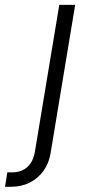

<svg xmlns="http://www.w3.org/2000/svg" viewBox="-125 -542 345 767"><path d="M111.8 -522.5H175.3L77.1 69.8Q70.8 109.4 49.1 139.9Q27.3 170.4 -5.9 187.3Q-39.1 204.1 -80.6 204.1H-105L-95.7 146.5H-75.7Q-40 146.5 -16.1 125.5Q7.8 104.5 14.6 63Z"/></svg>

Font: Inter 28pt Light
Style: Italic
Weight: 300
Italic angle: -9.3988°
Designer: Rasmus Andersson
Foundry: rsms
Version: Version 4.001;git-66647c0bb